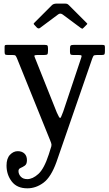

<svg xmlns="http://www.w3.org/2000/svg" viewBox="-20 -764 594 1044"><path d="M15.5 136Q15.5 97.5 34.2 77.8Q53 58 76.5 58Q99 58 112.8 70.8Q126.5 83.5 126.5 107Q126.5 128.5 115 136.5Q103.5 144.5 92 149.2Q80.5 154 80.5 166Q80.5 183 93 196.5Q105.5 210 128.5 210Q157.5 210 188.8 181.8Q220 153.5 245.5 75L254.5 46Q260.5 30.5 260 22.8Q259.5 15 253 0L71.5 -449Q67 -459 63.8 -462Q60.5 -465 45.5 -465H22.5Q11 -465 8 -468.2Q5 -471.5 5 -482V-510Q5 -517 8 -518.5Q11 -520 18.5 -520H222.5Q234.5 -520 237.8 -516.5Q241 -513 241 -500V-487.5Q241 -472.5 237.5 -468.8Q234 -465 219.5 -465H187.5Q171.5 -465 168.2 -462.8Q165 -460.5 170 -450L289 -152Q302 -122.5 306.5 -122.5Q310 -122.5 313.5 -131.5Q317 -140.5 324 -158L421 -448Q425 -459 422.8 -462Q420.5 -465 404.5 -465H377Q366 -465 363.2 -469Q360.5 -473 360.5 -483V-500Q360.5 -513 364.5 -516.5Q368.5 -520 381 -520H535Q543.5 -520 547 -518.2Q550.5 -516.5 550.5 -508V-485Q550.5 -474 548.2 -469.5Q546 -465 535 -465H509Q491.5 -465 488.5 -460.5Q485.5 -456 481 -444L287 117Q257.5 199 216.5 229.5Q175.5 260 128.5 260Q72.5 260 44 223Q15.5 186 15.5 136ZM179.5 -615 168.5 -627Q163 -632.5 163 -634.5Q163 -636.5 168.5 -642L262.5 -736Q271 -744.5 289 -744.5H331.5Q341.5 -744.5 345.8 -742.5Q350 -740.5 354.5 -736L450.5 -640Q454.5 -636.5 454.8 -635Q455 -633.5 451 -629.5L434.5 -613Q429 -607.5 427 -607.8Q425 -608 418.5 -612.5L321 -685Q308 -694.5 296 -685.5L197.5 -612Q189 -605.5 179.5 -615Z"/></svg>

Font: Besley* Narrow
Style: Regular
Weight: 400
Width: 4
Designer: Owen Earl
Foundry: indestructible type*
Version: Version 3.000; ttfautohint (v1.8.3)